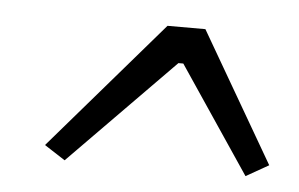

<svg xmlns="http://www.w3.org/2000/svg" viewBox="-31 -641 488 313"><g transform="rotate(5 213.0 -484.5)"><path d="M294 -601 417 -389 380 -368 263 -542H255L84 -368L50 -390L232 -601Z"/></g></svg>

Font: Exo 2
Style: Italic
Weight: 400
Italic angle: -8°
Designer: Natanael Gama
Foundry: Natanael Gama
Version: Version 2.010